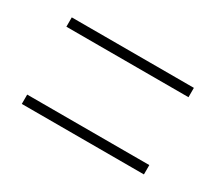

<svg xmlns="http://www.w3.org/2000/svg" viewBox="-61 -584 521 463"><g transform="rotate(30 199.5 -352.5)"><path d="M29 -447H369V-473H29ZM29 -232H369V-258H29Z"/></g></svg>

Font: Noto Sans Ethiopic ExtraCondensed Thin
Style: Regular
Weight: 100
Width: 2
Designer: Monotype Design Team
Foundry: Monotype Imaging Inc.
Version: Version 2.102